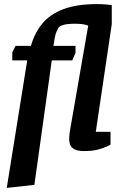

<svg xmlns="http://www.w3.org/2000/svg" viewBox="-20 -731 601 938"><path d="M13 187 113 -436H40V-475L56 -507H131Q149 -570 186.5 -615.5Q224 -661 289 -686Q354 -711 454 -711Q475 -711 494.5 -709.5Q514 -708 526 -706V-613L448 -87H520V-25Q518 -23 501.5 -15Q485 -7 457.5 0Q430 7 391 7Q359 7 343 -2Q327 -11 322.5 -24.5Q318 -38 318 -51Q318 -66 320.5 -83.5Q323 -101 325 -111L411 -606Q394 -612 378.5 -613.5Q363 -615 346 -615Q309 -615 290.5 -609.5Q272 -604 266 -596Q264 -593 256.5 -577Q249 -561 244 -525L241 -507H349V-473L333 -436H233L148 172Z"/></svg>

Font: Faustina
Style: Bold Italic
Weight: 700
Italic angle: -8°
Designer: Alfonso Garcia
Foundry: http://www.omnibus-type.com
Version: Version 1.200